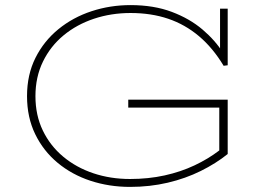

<svg xmlns="http://www.w3.org/2000/svg" viewBox="-20 -720 1040 753"><path d="M490 13Q408 13 335 -11Q262 -35 206 -81.5Q150 -128 118 -194Q86 -260 86 -343Q86 -427 119 -493Q152 -559 209 -605.5Q266 -652 339 -676Q412 -700 492 -700Q583 -700 653.5 -673.5Q724 -647 774.5 -604Q825 -561 856 -511H843V-686H873V-464L857 -462Q815 -532 760.5 -578Q706 -624 639.5 -646.5Q573 -669 492 -669Q416 -669 348.5 -646.5Q281 -624 229.5 -581.5Q178 -539 148.5 -478.5Q119 -418 119 -343Q119 -268 148 -208Q177 -148 228 -105.5Q279 -63 346 -40.5Q413 -18 490 -18Q562 -18 625.5 -32Q689 -46 743 -71.5Q797 -97 840 -130V-298H483V-329H873V-116Q827 -79 767.5 -49.5Q708 -20 638 -3.5Q568 13 490 13Z"/></svg>

Font: BioRhyme SemiExpanded ExtraLight
Style: Regular
Weight: 250
Width: 6
Designer: Aoife Mooney
Foundry: Aoife Mooney Type
Version: Version 1.600;gftools[0.9.33]